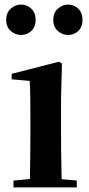

<svg xmlns="http://www.w3.org/2000/svg" viewBox="-20 -820 389 840"><path d="M72 -667Q47 -667 27 -684.5Q7 -702 7 -733Q7 -764 27 -782Q47 -800 72 -800Q98 -800 117 -782Q136 -764 136 -733Q136 -702 117 -684.5Q98 -667 72 -667ZM278 -667Q253 -667 233 -684.5Q213 -702 213 -733Q213 -764 233 -782Q253 -800 278 -800Q304 -800 322.5 -782Q341 -764 341 -733Q341 -702 322.5 -684.5Q304 -667 278 -667ZM39 0V-30L146 -40H208L316 -30V0ZM110 0Q111 -25 111.5 -67Q112 -109 112.5 -154.5Q113 -200 113 -235V-308Q113 -358 112.5 -394Q112 -430 110 -466L31 -473V-497L238 -550L251 -542L247 -388V-235Q247 -200 247.5 -154.5Q248 -109 249 -67Q250 -25 251 0Z"/></svg>

Font: Noto Serif SC ExtraLight
Style: Bold
Weight: 700
Version: Version 2.002-H1;hotconv 1.1.0;makeotfexe 2.6.0